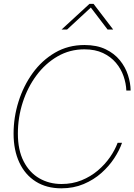

<svg xmlns="http://www.w3.org/2000/svg" viewBox="-20 -972 701 1001"><path d="M299.8 9.8Q222.7 9.8 166.7 -25.4Q110.8 -60.5 80.8 -124.8Q50.8 -189 50.8 -275.4Q50.8 -359.9 76.4 -441.9Q102.1 -523.9 150.1 -590.6Q198.2 -657.2 266.6 -697.3Q335 -737.3 420.4 -737.3Q484.9 -737.3 530.5 -715.3Q576.2 -693.4 605 -657.7Q633.8 -622.1 647.2 -580.6Q660.6 -539.1 661.1 -500H638.7Q637.2 -537.6 624 -575.4Q610.8 -613.3 584.2 -644.8Q557.6 -676.3 516.8 -695.6Q476.1 -714.8 419.9 -714.8Q343.8 -714.8 280.3 -678.2Q216.8 -641.6 170.4 -579.3Q124 -517.1 98.6 -438.5Q73.2 -359.9 73.2 -275.4Q73.2 -189.5 103.3 -130.9Q133.3 -72.3 184.8 -42.5Q236.3 -12.7 300.8 -12.7Q357.4 -12.7 405 -32Q452.6 -51.3 490 -83Q527.3 -114.7 553.5 -152.6Q579.6 -190.4 593.3 -227.5H616.2Q603 -189 575.9 -147.5Q548.8 -106 508.8 -70.3Q468.8 -34.7 416.3 -12.5Q363.8 9.8 299.8 9.8ZM329.6 -817.9H300.8L301.3 -818.4L446.3 -951.7H467.8L569.8 -818.4L569.3 -817.9H541L453.6 -932.6Z"/></svg>

Font: Inter Display Thin
Style: Italic
Weight: 100
Italic angle: -9.39999°
Designer: Rasmus Andersson
Foundry: rsms
Version: Version 4.000;git-a52131595